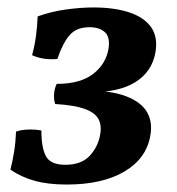

<svg xmlns="http://www.w3.org/2000/svg" viewBox="-20 -487 475 515"><path d="M159 8Q109 8 73 -2Q37 -12 8 -32Q14 -56 18 -81Q22 -106 23 -134Q37 -139 56 -139.5Q75 -140 91 -137Q91 -90 103.5 -67.5Q116 -45 155 -45Q199 -45 221.5 -70Q244 -95 249 -128Q253 -153 243 -169.5Q233 -186 205.5 -195.5Q178 -205 128 -208Q124 -220 125 -234.5Q126 -249 132 -262Q195 -262 229.5 -288.5Q264 -315 271 -356Q276 -387 261.5 -400.5Q247 -414 220 -414Q185 -414 166.5 -392.5Q148 -371 134 -329Q117 -327 99 -329.5Q81 -332 66 -339Q73 -364 76.5 -390.5Q80 -417 81 -443Q117 -456 156.5 -461.5Q196 -467 231 -467Q286 -467 326 -454Q366 -441 385 -414.5Q404 -388 397 -347Q388 -295 343.5 -267Q299 -239 218 -239L214 -244Q279 -244 319 -228.5Q359 -213 374.5 -186Q390 -159 383 -122Q372 -61 313 -26.5Q254 8 159 8Z"/></svg>

Font: Vollkorn SemiBold
Style: Italic
Weight: 600
Italic angle: -11°
Designer: Friedrich Althausen
Foundry: Friedrich Althausen
Version: Version 5.000